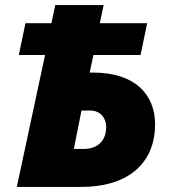

<svg xmlns="http://www.w3.org/2000/svg" viewBox="-20 -734 679 754"><path d="M46 0H298C492 0 589 -100 589 -246C589 -362 511 -449 346 -449H332L347 -518H532L558 -643H372L387 -714H197L182 -643H80L54 -518H157ZM308 -149H270L300 -300H333C376 -300 397 -269 397 -236C397 -182 365 -149 308 -149Z"/></svg>

Font: Noto Sans Black
Style: Italic
Weight: 900
Italic angle: -12°
Designer: Monotype Design Team
Foundry: Monotype Imaging Inc.
Version: Version 2.013